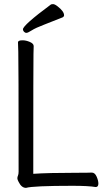

<svg xmlns="http://www.w3.org/2000/svg" viewBox="-20 -900 540 929"><path d="M91 -758Q91 -778 226 -878Q229 -880 237 -880Q245 -880 259 -869Q290 -845 290 -826Q290 -820 283 -816Q239 -798 195.5 -781.5Q152 -765 133.5 -753Q115 -741 108 -741Q101 -741 96 -746.5Q91 -752 91 -758ZM106 9Q84 9 70 -20Q64 -31 64 -37Q64 -44 67 -50.5Q70 -57 70 -70Q70 -621 68.5 -649.5Q67 -678 67 -695Q67 -705 89 -705Q106 -705 124.5 -697Q143 -689 143 -677Q143 -665 142 -639.5Q141 -614 141 -59Q213 -64 349 -64Q411 -64 424 -65Q439 -65 447.5 -45.5Q456 -26 456 -12Q456 5 443 5Q408 -1 331 -1Q141 -1 106 9Z"/></svg>

Font: Moon Stars Kai T HW
Style: Regular
Weight: 400
Designer: GuiWonder
Version: Version 1.101